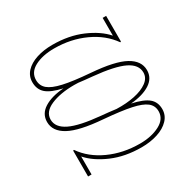

<svg xmlns="http://www.w3.org/2000/svg" viewBox="-213 -926 1494 1479"><g transform="rotate(-30 534.5 -186.0)"><path d="M733 -5Q834 17 877 53Q920 89 920 152Q920 206 882 246Q844 286 779 307Q714 328 636 328Q490 328 375 278.5Q260 229 196 156V316H165V86L173 84Q242 184 366 240.5Q490 297 638 297Q742 297 814.5 259Q887 221 887 152Q887 102 849 72Q811 42 726 24Q641 6 487 -7Q282 -23 191.5 -72.5Q101 -122 101 -205Q101 -277 166 -318Q231 -359 340 -367Q240 -389 198 -426Q156 -463 156 -527Q156 -581 192.5 -620Q229 -659 292 -679.5Q355 -700 433 -700Q579 -700 694 -650.5Q809 -601 873 -528V-686H904V-458L897 -455Q827 -555 703 -612Q579 -669 431 -669Q327 -669 258 -632.5Q189 -596 189 -527Q189 -477 225.5 -446Q262 -415 346 -396Q430 -377 582 -365Q788 -349 878 -299.5Q968 -250 968 -167Q968 -96 904.5 -55Q841 -14 733 -5ZM935 -165Q935 -235 852 -275.5Q769 -316 581 -334Q505 -341 460 -347L425 -348Q300 -348 217 -312Q134 -276 134 -207Q134 -138 217.5 -97Q301 -56 488 -39Q546 -34 615 -25Q702 -22 774.5 -37Q847 -52 891 -84.5Q935 -117 935 -165Z"/></g></svg>

Font: BioRhyme Expanded ExtraLight
Style: Regular
Weight: 275
Width: 7
Designer: Aoife Mooney
Foundry: Aoife Mooney Type
Version: Version 1.001